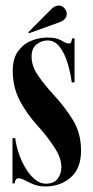

<svg xmlns="http://www.w3.org/2000/svg" viewBox="-20 -662 336 693"><path d="M143 11Q120.5 11 102.2 3.8Q84 -3.5 70.2 -11Q56.5 -18.5 46.5 -18.5Q35 -18.5 33 0H25V-163.5H35Q38 -138 47.5 -109.2Q57 -80.5 72 -55.5Q87 -30.5 105.8 -14.8Q124.5 1 145.5 1Q175 1 188.2 -17Q201.5 -35 201.5 -59Q201.5 -92.5 175.2 -132Q149 -171.5 118.5 -205Q74 -254 50 -301.8Q26 -349.5 26 -406.5Q26 -450.5 45 -476.8Q64 -503 92.8 -514.8Q121.5 -526.5 151 -526.5Q184.5 -526.5 201.5 -515.8Q218.5 -505 228.5 -505Q235 -505 237 -510.2Q239 -515.5 240 -523.5H249V-364.5H239Q234.5 -399 224 -434Q213.5 -469 195.8 -492.5Q178 -516 151 -516Q130.5 -516 112.2 -502Q94 -488 94 -457.5Q94 -423 117.8 -388.8Q141.5 -354.5 173.5 -320Q215 -275 243.8 -227.8Q272.5 -180.5 272.5 -118.5Q272.5 -54 235.2 -21.5Q198 11 143 11ZM84.5 -542 82 -545.5 165.5 -629.5Q178.5 -642 192.5 -642Q208 -642 217.5 -625.5Q221 -619 221 -612Q221 -591 193 -581Z"/></svg>

Font: Imbue 100pt
Style: Bold
Weight: 700
Designer: Tyler Finck
Foundry: Etcetera Type Company
Version: Version 1.102; ttfautohint (v1.8.3)